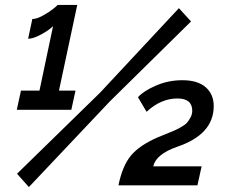

<svg xmlns="http://www.w3.org/2000/svg" viewBox="-20 -751 921 778"><path d="M286 -384 269 -306H48L65 -384H140L195 -645Q179 -629 147 -611.5Q115 -594 94 -594L111 -674Q129 -674 154 -688Q179 -702 195.5 -715Q212 -728 213 -731H293L219 -384ZM49 -47 386 -376 705 -718 754 -664 425 -340 97 7ZM460 0Q476 -79 510.5 -120.5Q545 -162 618 -194Q626 -197 650 -207Q674 -217 684 -221Q694 -225 712 -235Q730 -245 737.5 -253.5Q745 -262 752 -275Q759 -288 759 -302Q759 -352 699 -352Q632 -352 574 -298L539 -357Q561 -382 611.5 -404Q662 -426 719 -426Q781 -426 813.5 -397.5Q846 -369 846 -321Q846 -206 697 -156Q612 -126 601 -77H797L780 0Z"/></svg>

Font: Raleway-v4020
Style: Bold Italic
Weight: 700
Italic angle: -12°
Designer: Matt McInerney, Pablo Impallari, Rodrigo Fuenzalida
Foundry: Matt McInerney, Pablo Impallari, Rodrigo Fuenzalida
Version: Version 4.020;PS 004.020;hotconv 1.0.88;makeotf.lib2.5.64775